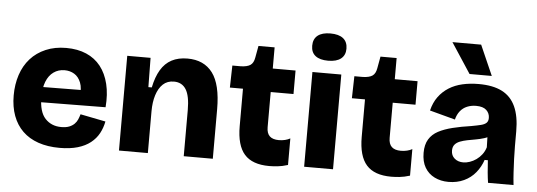

<svg xmlns="http://www.w3.org/2000/svg" viewBox="-50 -907 2981 1066"><g transform="rotate(5 1440.5 -373.5)"><path d="M310 14Q243 14 191 -4Q139 -22 103.5 -56.5Q68 -91 49.5 -141Q31 -191 31 -254Q31 -316 48.5 -369Q66 -422 100.5 -460.5Q135 -499 185.5 -520.5Q236 -542 299 -542Q363 -542 411.5 -521Q460 -500 491.5 -460Q523 -420 537 -362.5Q551 -305 545 -233L136 -229V-314L450 -317L397 -276Q404 -326 391.5 -357.5Q379 -389 355 -403.5Q331 -418 301 -418Q266 -418 239.5 -399Q213 -380 199 -344.5Q185 -309 185 -258Q185 -176 219.5 -139Q254 -102 309 -102Q336 -102 353.5 -109Q371 -116 382.5 -127.5Q394 -139 400 -153.5Q406 -168 410 -182L551 -154Q544 -118 527.5 -87.5Q511 -57 482 -34Q453 -11 410.5 1.5Q368 14 310 14Z M640 0V-315V-528H770L772 -365H791Q803 -424 826.5 -463.5Q850 -503 887 -522.5Q924 -542 975 -542Q1067 -542 1115 -478Q1163 -414 1163 -276V0H1001V-257Q1001 -336 978.5 -372Q956 -408 911 -408Q874 -408 850 -385.5Q826 -363 813.5 -323.5Q801 -284 801 -233V0Z M1478 13Q1384 13 1340 -36.5Q1296 -86 1296 -193V-402H1223L1226 -525H1273Q1309 -526 1326.5 -538Q1344 -550 1349 -580L1361 -646H1451V-528H1578V-397H1451V-201Q1451 -167 1468 -151Q1485 -135 1519 -135Q1537 -135 1553.5 -139Q1570 -143 1582 -150V-2Q1550 8 1524 10.5Q1498 13 1478 13Z M1672 0V-528H1833V0ZM1753 -598Q1707 -598 1682.5 -617Q1658 -636 1658 -673Q1658 -711 1682.5 -730.5Q1707 -750 1753 -750Q1800 -750 1824.5 -730.5Q1849 -711 1849 -673Q1849 -637 1824.5 -617.5Q1800 -598 1753 -598Z M2158 13Q2064 13 2020 -36.5Q1976 -86 1976 -193V-402H1903L1906 -525H1953Q1989 -526 2006.5 -538Q2024 -550 2029 -580L2041 -646H2131V-528H2258V-397H2131V-201Q2131 -167 2148 -151Q2165 -135 2199 -135Q2217 -135 2233.5 -139Q2250 -143 2262 -150V-2Q2230 8 2204 10.5Q2178 13 2158 13Z M2477 14Q2434 14 2399.5 -3Q2365 -20 2345.5 -53Q2326 -86 2326 -135Q2326 -181 2344 -210.5Q2362 -240 2395 -257.5Q2428 -275 2474.5 -286.5Q2521 -298 2577 -306Q2610 -312 2630 -317Q2650 -322 2660 -331.5Q2670 -341 2670 -359Q2670 -385 2651.5 -402.5Q2633 -420 2594 -420Q2567 -420 2544 -410.5Q2521 -401 2505.5 -381.5Q2490 -362 2483 -334L2341 -372Q2352 -417 2375.5 -449Q2399 -481 2432.5 -502Q2466 -523 2508 -532.5Q2550 -542 2598 -542Q2678 -542 2728.5 -516Q2779 -490 2803.5 -436Q2828 -382 2828 -299V-216Q2828 -181 2829.5 -144.5Q2831 -108 2833 -72Q2835 -36 2839 0H2697Q2693 -25 2690 -57.5Q2687 -90 2685 -125H2667Q2654 -86 2628 -54Q2602 -22 2563.5 -4Q2525 14 2477 14ZM2550 -101Q2567 -101 2586 -107.5Q2605 -114 2622 -126Q2639 -138 2652.5 -155.5Q2666 -173 2673 -196L2671 -268L2693 -264Q2676 -252 2653.5 -245Q2631 -238 2607.5 -234Q2584 -230 2561.5 -225.5Q2539 -221 2521 -214Q2503 -207 2492.5 -194.5Q2482 -182 2482 -161Q2482 -134 2501 -117.5Q2520 -101 2550 -101ZM2542 -593 2432 -761H2592L2666 -593Z"/></g></svg>

Font: Bricolage Grotesque 24pt ExtraBold
Style: Regular
Weight: 800
Designer: Mathieu Triay
Foundry: Atelier Triay
Version: Version 1.001;gftools[0.9.33.dev8+g029e19f]